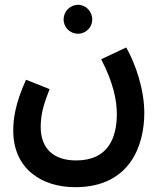

<svg xmlns="http://www.w3.org/2000/svg" viewBox="-20 -547 670 797"><path d="M304 -407C337 -407 363 -434 363 -466C363 -499 337 -527 304 -527C270 -527 244 -499 244 -466C244 -434 270 -407 304 -407ZM35 -5C35 153 152 230 292 230C521 230 579 55 579 -78C579 -176 543 -281 504 -350L400 -301C450 -205 465 -131 465 -74C465 25 429 119 296 119C203 119 149 70 149 -20C149 -69 159 -109 186 -177L88 -216C43 -117 35 -53 35 -5Z"/></svg>

Font: Noto Sans Arabic UI Cn SmBd
Style: Regular
Weight: 600
Width: 3
Designer: Monotype Design Team, Nadine Chahine and Nizar Qandah
Foundry: Monotype Imaging Inc.
Version: Version 2.010